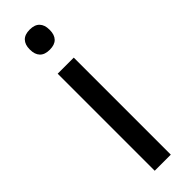

<svg xmlns="http://www.w3.org/2000/svg" viewBox="-234 -677 683 683"><g transform="rotate(-45 108.0 -335.0)"><path d="M67.7 0V-488.2H148.6V0ZM108.2 -568.2Q83.2 -568.2 70.8 -581.2Q58.4 -594.3 58.4 -617.7V-620.2Q58.4 -643.5 70.8 -656.6Q83.2 -669.6 108.2 -669.6Q133.2 -669.6 145.5 -656.6Q157.9 -643.5 157.9 -620.2V-617.7Q157.9 -593.9 145.5 -581Q133.2 -568.2 108.2 -568.2Z"/></g></svg>

Font: Anek Gurmukhi Medium
Style: Regular
Weight: 500
Designer: Sarang Kulkarni (Gurmukhi), Yesha Goshar (Latin)
Foundry: Ek Type
Version: Version 1.003